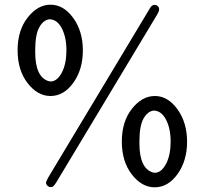

<svg xmlns="http://www.w3.org/2000/svg" viewBox="-20 -770 873 818"><path d="M195 -750Q251 -750 292 -693.5Q333 -637 333 -555Q333 -474 292.5 -417.5Q252 -361 195 -361Q140 -361 97.5 -416Q55 -471 55 -556Q55 -641 98 -695.5Q141 -750 195 -750ZM130 -548Q130 -441 188 -424L198 -423Q225 -425 244 -462Q263 -499 263 -556Q263 -611 243.5 -649Q224 -687 191 -688Q165 -685 147.5 -654Q130 -623 130 -556ZM176 7Q176 5 185 -13L620 -737Q627 -749 639 -749Q647 -749 652.5 -743.5Q658 -738 658 -730Q658 -721 646 -702L221 5Q221 6 217.5 10.5Q214 15 213 16.5Q212 18 209 21.5Q206 25 203 26Q200 27 196 27Q188 27 182 21Q176 15 176 7ZM777 -166Q777 -85 736.5 -28.5Q696 28 639 28Q584 28 541.5 -27Q499 -82 499 -167Q499 -252 542 -306.5Q585 -361 640 -361Q695 -361 736 -304.5Q777 -248 777 -166ZM574 -159Q574 -52 632 -35L642 -34Q669 -36 688 -73Q707 -110 707 -167Q707 -222 687.5 -260Q668 -298 635 -299Q609 -296 591.5 -265Q574 -234 574 -167Z"/></svg>

Font: CMU Sans Serif
Style: Medium
Weight: 500
Version: Version 0.7.0